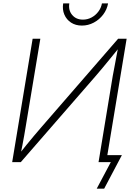

<svg xmlns="http://www.w3.org/2000/svg" viewBox="-20 -956 787 1132"><path d="M606 0H561L644.5 -506.8Q648.9 -529.8 654.1 -557.6Q659.2 -585.4 665.3 -617.7Q671.4 -649.9 678.2 -685.5L688 -682.1Q658.7 -646 633.5 -615Q608.4 -584 585.9 -557.1Q563.5 -530.3 542 -505.4L102.5 0H51.8L172.4 -727.5H217.8L131.3 -208Q127.4 -184.1 122.6 -156.5Q117.7 -128.9 112.1 -99.9Q106.4 -70.8 100.6 -42L90.8 -44.9Q113.8 -74.2 136.5 -102.1Q159.2 -129.9 180.9 -155.8Q202.6 -181.6 222.2 -204.1L676.3 -727.5H726.6ZM462.9 -805.2Q425.8 -805.2 398.9 -822.8Q372.1 -840.3 359.4 -870.1Q346.7 -899.9 352.5 -936H388.7Q382.3 -895.5 405.5 -867.9Q428.7 -840.3 468.8 -840.3Q496.1 -840.3 519.8 -853Q543.5 -865.7 559.8 -887.5Q576.2 -909.2 581.1 -936H617.2Q610.8 -899.9 588.4 -870.1Q565.9 -840.3 533 -822.8Q500 -805.2 462.9 -805.2ZM550.3 156.2 633.3 0H581.5L588.4 -41.5H698.7L594.2 156.2Z"/></svg>

Font: Inter 20pt ExtraLight
Style: Italic
Weight: 250
Italic angle: -9.3988°
Version: Version 4.001;git-66647c0bb